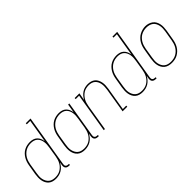

<svg xmlns="http://www.w3.org/2000/svg" viewBox="75 -1538 2350 2350"><g transform="rotate(-45 1250.0 -363.5)"><path d="M189 8Q162 8 137 1Q112 -6 93 -22Q74 -38 62.5 -60.5Q51 -83 46.5 -108Q42 -133 43 -160Q44 -187 48 -213L70 -343Q74 -368 82 -392.5Q90 -417 103.5 -440Q117 -463 136 -482.5Q155 -502 178.5 -514.5Q202 -527 227 -532.5Q252 -538 278 -538Q305 -538 330 -530.5Q355 -523 373.5 -505.5Q392 -488 402 -464.5Q412 -441 415 -415L465 -717H406V-735H488L376 -59Q374 -49 375.5 -39.5Q377 -30 383 -23Q389 -16 398 -13Q407 -10 417 -10H428V8H414Q400 8 387.5 4Q375 0 366.5 -9.5Q358 -19 356 -32Q354 -45 356 -59L363 -100Q351 -75 332.5 -54Q314 -33 290.5 -18.5Q267 -4 240.5 2Q214 8 189 8ZM195 -10Q217 -10 240 -15Q263 -20 283.5 -32Q304 -44 321 -62Q338 -80 349.5 -101Q361 -122 367.5 -144Q374 -166 378 -189L399 -319Q403 -343 404.5 -366.5Q406 -390 402.5 -413Q399 -436 389.5 -456.5Q380 -477 363.5 -492Q347 -507 324.5 -513.5Q302 -520 278 -520Q255 -520 232 -515Q209 -510 187.5 -498Q166 -486 148.5 -468Q131 -450 119 -429Q107 -408 100 -385.5Q93 -363 89 -340L68 -210Q64 -186 62.5 -162Q61 -138 65.5 -115Q70 -92 80.5 -71.5Q91 -51 108 -36.5Q125 -22 148 -16Q171 -10 195 -10Z M689 8Q662 8 637 1Q612 -6 593 -22Q574 -38 562.5 -60.5Q551 -83 546.5 -108Q542 -133 543 -160Q544 -187 548 -213L570 -343Q574 -368 582 -392.5Q590 -417 603.5 -440Q617 -463 636 -482.5Q655 -502 678.5 -514.5Q702 -527 727 -532.5Q752 -538 778 -538Q805 -538 830 -530.5Q855 -523 873.5 -505.5Q892 -488 902 -464.5Q912 -441 915 -415L934 -530H954L876 -59Q874 -49 875.5 -39.5Q877 -30 883 -23Q889 -16 898 -13Q907 -10 917 -10H928V8H914Q900 8 887.5 4Q875 0 866.5 -9.5Q858 -19 856 -32Q854 -45 856 -59L863 -100Q851 -75 832.5 -54Q814 -33 790.5 -18.5Q767 -4 740.5 2Q714 8 689 8ZM695 -10Q717 -10 740 -15Q763 -20 783.5 -32Q804 -44 821 -62Q838 -80 849.5 -101Q861 -122 867.5 -144Q874 -166 878 -189L899 -319Q903 -342 904.5 -366Q906 -390 902.5 -413Q899 -436 889.5 -456.5Q880 -477 863.5 -492Q847 -507 824.5 -513.5Q802 -520 778 -520Q755 -520 732 -515Q709 -510 687.5 -498Q666 -486 648.5 -468Q631 -450 619 -429Q607 -408 600 -385.5Q593 -363 589 -340L568 -210Q564 -186 562.5 -162Q561 -138 565.5 -115Q570 -92 580.5 -71.5Q591 -51 608 -36.5Q625 -22 648 -16Q671 -10 695 -10Z M1021 0 1106 -512H1047V-530H1129L1112 -432Q1124 -455 1142 -476Q1160 -497 1182.5 -511.5Q1205 -526 1230.5 -532Q1256 -538 1281 -538Q1307 -538 1332 -531Q1357 -524 1376 -508Q1395 -492 1406 -469Q1417 -446 1421.5 -421Q1426 -396 1424.5 -369.5Q1423 -343 1419 -317L1369 -18H1428V0H1347L1400 -320Q1403 -343 1404.5 -367Q1406 -391 1402.5 -413.5Q1399 -436 1389.5 -456.5Q1380 -477 1363.5 -492Q1347 -507 1325 -513.5Q1303 -520 1279 -520Q1257 -520 1234 -515Q1211 -510 1190.5 -497.5Q1170 -485 1153.5 -467Q1137 -449 1125.5 -428.5Q1114 -408 1107.5 -386Q1101 -364 1097 -341L1041 0Z M1689 8Q1662 8 1637 1Q1612 -6 1593 -22Q1574 -38 1562.5 -60.5Q1551 -83 1546.5 -108Q1542 -133 1543 -160Q1544 -187 1548 -213L1570 -343Q1574 -368 1582 -392.5Q1590 -417 1603.5 -440Q1617 -463 1636 -482.5Q1655 -502 1678.5 -514.5Q1702 -527 1727 -532.5Q1752 -538 1778 -538Q1805 -538 1830 -530.5Q1855 -523 1873.5 -505.5Q1892 -488 1902 -464.5Q1912 -441 1915 -415L1965 -717H1906V-735H1988L1876 -59Q1874 -49 1875.5 -39.5Q1877 -30 1883 -23Q1889 -16 1898 -13Q1907 -10 1917 -10H1928V8H1914Q1900 8 1887.5 4Q1875 0 1866.5 -9.5Q1858 -19 1856 -32Q1854 -45 1856 -59L1863 -100Q1851 -75 1832.5 -54Q1814 -33 1790.5 -18.5Q1767 -4 1740.5 2Q1714 8 1689 8ZM1695 -10Q1717 -10 1740 -15Q1763 -20 1783.5 -32Q1804 -44 1821 -62Q1838 -80 1849.5 -101Q1861 -122 1867.5 -144Q1874 -166 1878 -189L1899 -319Q1903 -343 1904.5 -366.5Q1906 -390 1902.5 -413Q1899 -436 1889.5 -456.5Q1880 -477 1863.5 -492Q1847 -507 1824.5 -513.5Q1802 -520 1778 -520Q1755 -520 1732 -515Q1709 -510 1687.5 -498Q1666 -486 1648.5 -468Q1631 -450 1619 -429Q1607 -408 1600 -385.5Q1593 -363 1589 -340L1568 -210Q1564 -186 1562.5 -162Q1561 -138 1565.5 -115Q1570 -92 1580.5 -71.5Q1591 -51 1608 -36.5Q1625 -22 1648 -16Q1671 -10 1695 -10Z M2195 8Q2169 8 2143 1.5Q2117 -5 2097 -20.5Q2077 -36 2064.5 -58.5Q2052 -81 2047 -106.5Q2042 -132 2043 -159Q2044 -186 2048 -213L2070 -343Q2074 -368 2082 -393Q2090 -418 2103.5 -441Q2117 -464 2136.5 -483.5Q2156 -503 2179.5 -515.5Q2203 -528 2228.5 -534.5Q2254 -541 2279 -541Q2306 -541 2331.5 -533Q2357 -525 2377.5 -510Q2398 -495 2410.5 -472Q2423 -449 2428 -423.5Q2433 -398 2432 -371Q2431 -344 2427 -317L2405 -187Q2401 -162 2393 -137Q2385 -112 2371.5 -89Q2358 -66 2338.5 -47Q2319 -28 2295.5 -15Q2272 -2 2246.5 3Q2221 8 2195 8ZM2196 -10Q2219 -10 2242.5 -15Q2266 -20 2287 -31.5Q2308 -43 2326 -61Q2344 -79 2356 -100Q2368 -121 2375 -144Q2382 -167 2386 -190L2408 -320Q2412 -344 2413 -368.5Q2414 -393 2409.5 -416Q2405 -439 2394.5 -459.5Q2384 -480 2365.5 -494Q2347 -508 2324 -514Q2301 -520 2277 -520Q2253 -520 2230 -514.5Q2207 -509 2186 -497.5Q2165 -486 2148 -468Q2131 -450 2119 -429Q2107 -408 2100 -385.5Q2093 -363 2089 -340L2068 -210Q2064 -186 2062.5 -161.5Q2061 -137 2065.5 -114.5Q2070 -92 2080.5 -71.5Q2091 -51 2108.5 -36.5Q2126 -22 2149 -16Q2172 -10 2196 -10Z"/></g></svg>

Font: Iosevka Slab Thin
Style: Italic
Weight: 100
Italic angle: -9°
Monospace: yes
Designer: Belleve Invis
Foundry: Belleve Invis
Version: Version 11.1.1; ttfautohint (v1.8.3)